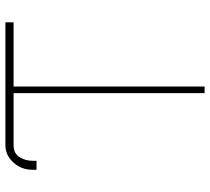

<svg xmlns="http://www.w3.org/2000/svg" viewBox="-53 -714 767 701"><g transform="rotate(-90 330.5 -363.5)"><path d="M599.4 -727.3V-697.4H365.1V0H340.9V-697.4H152Q121.1 -697.8 107.2 -675.6Q93.4 -653.4 93.8 -625V-613.6H61.1V-627.8Q61.1 -669 87.7 -698.2Q114.3 -727.3 152 -727.3Z"/></g></svg>

Font: Inter UI Thin
Style: Regular
Weight: 100
Designer: Rasmus Andersson
Foundry: rsms
Version: 3.2;8d6f07862